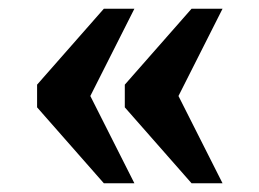

<svg xmlns="http://www.w3.org/2000/svg" viewBox="-20 -490 594 440"><path d="M419 -70H490L389 -270L490 -470H419L266 -296V-244ZM218 -70H288L187 -270L288 -470H218L65 -296V-244Z"/></svg>

Font: Noto Serif Telugu
Style: Bold
Weight: 700
Designer: Jelle Bosma - Monotype Design Team
Foundry: Monotype Imaging Inc.
Version: Version 2.005